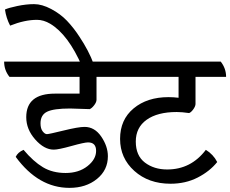

<svg xmlns="http://www.w3.org/2000/svg" viewBox="-56 -909 1114 929"><path d="M378 -381 283 -384Q204 -384 172 -368.5Q140 -353 140 -312Q140 -287 150.5 -273.5Q161 -260 171 -260Q181 -260 252 -277.5Q323 -295 353 -295Q402 -295 434 -248Q466 -201 466 -153Q466 -86 413 -43Q360 0 280 0Q130 0 20 -150Q30 -172 58 -184Q105 -128 151.5 -100Q198 -72 261.5 -72Q325 -72 367 -105Q409 -138 409 -179Q409 -220 370 -220Q352 -220 289.5 -202.5Q227 -185 204 -185Q158 -185 114.5 -234Q71 -283 71 -342Q71 -456 210 -456H329V-537H-10Q-36 -569 -36 -611H499Q525 -580 525 -537H411V-425Q410 -413 399 -399Q388 -385 378 -381Z M123 -813Q63 -813 -7 -785Q-26 -821 -32 -863Q-15 -871 28 -880Q71 -889 109 -889Q147 -889 191.5 -865.5Q236 -842 268 -808.5Q300 -775 328 -732Q374 -663 397 -600L341 -588Q274 -742 187 -794Q155 -813 123 -813Z M890 -537V-405Q889 -393 878.5 -379Q868 -365 859 -362Q824 -367 799 -367Q706 -367 653.5 -329.5Q601 -292 601 -224Q601 -156 645 -122.5Q689 -89 753 -89Q868 -89 940 -184Q976 -162 995 -125Q959 -80 900.5 -50Q842 -20 769 -20Q663 -20 594 -82Q525 -144 525 -237Q525 -330 590.5 -384.5Q656 -439 759 -439Q783 -439 808 -436V-537H479Q453 -569 453 -611H1012Q1038 -578 1038 -537Z"/></svg>

Font: Karma Medium
Style: Regular
Weight: 500
Designer: Joana Correia
Foundry: Indian Type Foundry
Version: Version 1.202;PS 1.0;hotconv 1.0.78;makeotf.lib2.5.61930; tt